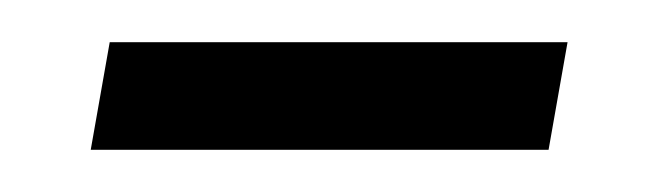

<svg xmlns="http://www.w3.org/2000/svg" viewBox="-20 -316 316 91"><path d="M23 -245H240L249 -296H32Z"/></svg>

Font: Noto Sans Condensed Light
Style: Italic
Weight: 300
Width: 3
Italic angle: -12°
Designer: Monotype Design Team
Foundry: Monotype Imaging Inc.
Version: Version 2.013